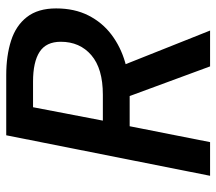

<svg xmlns="http://www.w3.org/2000/svg" viewBox="-59 -635 694 616"><g transform="rotate(-90 288.0 -327.0)"><path d="M32 0 162 -654H355Q417 -654 465.5 -638.5Q514 -623 541.5 -587.5Q569 -552 569 -494Q569 -435 546.5 -390.5Q524 -346 485 -316.5Q446 -287 396 -272.5Q346 -258 290 -258H191L140 0ZM209 -344H292Q376 -344 419 -381Q462 -418 462 -479Q462 -526 429.5 -547Q397 -568 334 -568H252ZM383 0 279 -282 359 -349 498 0Z"/></g></svg>

Font: Source Sans 3 SemiBold
Style: Italic
Weight: 600
Italic angle: -11°
Designer: Paul D. Hunt
Foundry: Adobe
Version: Version 3.046;hotconv 1.0.118;makeotfexe 2.5.65603